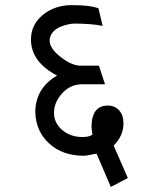

<svg xmlns="http://www.w3.org/2000/svg" viewBox="-20 -633 615 757"><path d="M175.8 -473.1Q175.8 -441.9 219.2 -408.2Q263.2 -374 297.9 -374H370.1L394 -300.8H304.2Q257.3 -300.8 225.1 -265.1Q192.9 -229.5 192.9 -188Q192.9 -148.4 225.1 -120.6Q257.3 -92.8 305.2 -92.8Q332 -92.8 344.2 -102.1Q344.2 -103 343.8 -106.4Q343.3 -109.9 342.5 -117.2Q341.8 -124.5 340.8 -130.9Q340.8 -216.8 404.8 -216.8Q433.6 -216.8 450.7 -196.8Q466.8 -177.7 466.8 -147Q466.8 -97.7 428.2 -59.1L483.9 68.8L417 104L360.8 -26.9Q356 -26.9 337.9 -22.9Q319.8 -19 310.1 -19Q227.1 -19 174.8 -66.4Q122.1 -113.8 119.1 -189Q119.1 -285.2 205.1 -335Q102.1 -389.2 102.1 -477.1Q102.1 -536.1 149.4 -574.7Q196.3 -612.8 263.2 -612.8Q336.4 -612.8 368.2 -600.1L384.8 -530.8Q341.3 -540 272.9 -540Q264.2 -540 249.5 -537.1Q234.9 -534.2 217.3 -526.9Q199.2 -519.5 188 -505.9Q175.8 -491.2 175.8 -473.1Z"/></svg>

Font: Miedinger*
Style: Book
Weight: 400
Version: Version 001.000